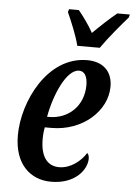

<svg xmlns="http://www.w3.org/2000/svg" viewBox="-55 -808 602 859"><g transform="rotate(5 246.5 -378.0)"><path d="M271 -606H372C405 -654 457 -715 490 -753L493 -766H437C408 -743 363 -701 331 -669C314 -701 284 -742 264 -766H220L216 -753C233 -715 260 -652 271 -606ZM207 10C316 10 366 -59 366 -107C366 -118 363 -128 357 -132C334 -95 289 -58 237 -58C182 -58 153 -101 153 -177C153 -195 155 -216 158 -230H188C328 -230 435 -328 435 -437C435 -505 393 -546 321 -546C142 -546 41 -335 41 -184C41 -53 115 10 207 10ZM164 -278C182 -379 233 -496 289 -496C313 -496 327 -474 327 -434C327 -341 260 -278 173 -278Z"/></g></svg>

Font: Noto Serif Condensed Semi
Style: Italic
Weight: 600
Width: 3
Italic angle: -12°
Designer: Monotype Design Team
Foundry: Monotype Imaging Inc.
Version: Version 1.901